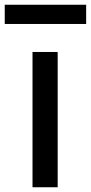

<svg xmlns="http://www.w3.org/2000/svg" viewBox="-53 -789 383 809"><path d="M84 0V-570H190V0ZM-33 -688V-769H310V-688Z"/></svg>

Font: Menbere
Style: Regular
Weight: 400
Designer: Aleme Tadesse
Foundry: Sorkin Type Co
Version: Version 1.000